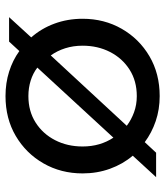

<svg xmlns="http://www.w3.org/2000/svg" viewBox="26 -588 575 666"><g transform="rotate(-90 313.0 -254.5)"><path d="M313.2 12.4Q266.8 12.4 226.3 -1.4Q185.8 -15.2 153.4 -39.4L116.8 0H32L106.4 -81Q77.2 -115.4 61.1 -160Q45 -204.6 45 -255Q45 -330 79.8 -390.7Q114.6 -451.4 175 -486.9Q235.4 -522.4 313.2 -522.4Q358.4 -522.4 398 -509.9Q437.6 -497.4 469.4 -474.4L502.2 -510H587L516.8 -433.2Q547.6 -398.4 564.5 -352.8Q581.4 -307.2 581.4 -255Q581.4 -180 546.6 -119.3Q511.8 -58.6 451.4 -23.1Q391 12.4 313.2 12.4ZM313.2 -67Q365.6 -67 404.9 -92Q444.2 -117 466.1 -159.6Q488 -202.2 488 -255Q488 -287.2 479.1 -315.2Q470.2 -343.2 454.2 -365.4L210.2 -101.8Q231 -86 257.1 -76.5Q283.2 -67 313.2 -67ZM169 -148.2 412 -412Q392.2 -427.2 366.9 -435.1Q341.6 -443 313.2 -443Q260.8 -443 221.5 -418Q182.2 -393 160.3 -350.4Q138.4 -307.8 138.4 -255Q138.4 -224.4 146.2 -197.5Q154 -170.6 169 -148.2Z"/></g></svg>

Font: MuseoModerno Thin
Style: Regular
Weight: 100
Designer: Pablo Cosgaya, Héctor Gatti, Marcela Romero, and the Authors of The MuseoModerno Project.
Foundry: Omnibus-Type Team
Version: Version 1.003